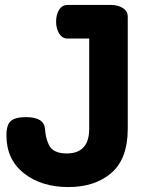

<svg xmlns="http://www.w3.org/2000/svg" viewBox="-20 -751 588 777"><path d="M341 -595H254Q232 -595 219.5 -615Q207 -635 207 -664Q207 -691 219 -711Q231 -731 254 -731H429Q457 -731 477 -718.5Q497 -706 497 -683V-230Q497 -108 430.5 -51Q364 6 257 6Q147 6 76.5 -50Q6 -106 6 -203Q6 -246 24 -261.5Q42 -277 85 -277Q158 -277 162 -230Q164 -209 166.5 -197Q169 -185 177 -166.5Q185 -148 203.5 -139Q222 -130 250 -130Q341 -130 341 -230Z"/></svg>

Font: Dosis
Style: ExtraBold
Weight: 800
Designer: EdgarTolentino, PabloImpallari, IginoMarini
Foundry: EdgarTolentino, PabloImpallari, IginoMarini
Version: Version 1.007